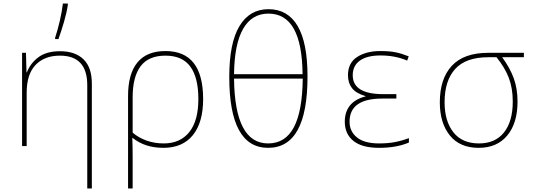

<svg xmlns="http://www.w3.org/2000/svg" viewBox="-20 -827 3040 1087"><path d="M500 -354V0V240H474V-68V-345Q474 -512 319 -512Q232 -512 181.5 -459.5Q131 -407 131 -302V0H105V-528H127L130 -417H132Q152 -469 197.5 -503Q243 -537 320 -537Q406 -537 453 -491Q500 -445 500 -354ZM292 -613Q306 -655 318.5 -708.5Q331 -762 336 -807H364V-799Q358 -757 342.5 -703.5Q327 -650 311 -606H292Z M705 -284Q705 -409 758 -473.5Q811 -538 917 -538Q1130 -538 1130 -266Q1130 -134 1072 -62Q1014 10 905 10Q801 10 731 -46H729Q731 -2 731 63V240H705ZM1103 -266Q1103 -388 1057.5 -450Q1012 -512 917 -512Q821 -512 776 -452Q731 -392 731 -276V-76Q765 -47 810 -31Q855 -15 907 -15Q1000 -15 1051.5 -79Q1103 -143 1103 -266Z M1278 -392Q1278 -583 1335.5 -679Q1393 -775 1500 -775Q1609 -775 1665 -680Q1721 -585 1721 -394Q1721 10 1498 10Q1278 10 1278 -392ZM1693 -407Q1690 -750 1500 -750Q1406 -750 1356.5 -664Q1307 -578 1305 -407ZM1694 -382H1305Q1309 -15 1498 -15Q1595 -15 1643.5 -106Q1692 -197 1694 -382Z M1932 -138Q1932 -193 1961 -229.5Q1990 -266 2049 -281V-283Q1995 -299 1972.5 -328.5Q1950 -358 1950 -401Q1950 -471 2002 -504.5Q2054 -538 2133 -538Q2185 -538 2219.5 -531Q2254 -524 2294 -508L2285 -484Q2218 -513 2134 -513Q2058 -513 2017.5 -484Q1977 -455 1977 -401Q1977 -294 2150 -294H2224V-269H2144Q1959 -269 1959 -138Q1959 -83 2001 -49Q2043 -15 2126 -15Q2176 -15 2215.5 -22.5Q2255 -30 2295 -45V-20Q2225 10 2126 10Q2029 10 1980.5 -29.5Q1932 -69 1932 -138Z M2470 -248Q2470 -381 2538 -454.5Q2606 -528 2744 -528H2946V-503H2823Q2867 -443 2888.5 -384Q2910 -325 2910 -252Q2910 -130 2852 -60Q2794 10 2690 10Q2583 10 2526.5 -60.5Q2470 -131 2470 -248ZM2883 -252Q2883 -328 2860.5 -386.5Q2838 -445 2791 -503H2744Q2618 -503 2557.5 -437Q2497 -371 2497 -248Q2497 -142 2546.5 -78.5Q2596 -15 2692 -15Q2784 -15 2833.5 -77.5Q2883 -140 2883 -252Z"/></svg>

Font: Noto Sans Mono UI Thin
Style: Regular
Weight: 250
Monospace: yes
Designer: Monotype Design team
Foundry: Monotype Imaging Inc.
Version: Version 1.000